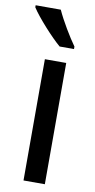

<svg xmlns="http://www.w3.org/2000/svg" viewBox="-105 -804 416 842"><g transform="rotate(10 103.0 -383.0)"><path d="M95 -766H-17V-757C9 -716 79 -639 118 -606H182V-617C156 -653 115 -721 95 -766ZM159 0V-540H64V0Z"/></g></svg>

Font: Noto Sans Gurmukhi UI ExtraCondensed Medium
Style: Regular
Weight: 500
Width: 2
Designer: Jelle Bosma - Monotype Design Team
Foundry: Monotype Imaging Inc.
Version: Version 2.004